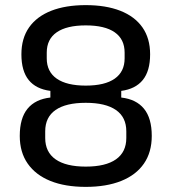

<svg xmlns="http://www.w3.org/2000/svg" viewBox="-20 -720 670 750"><path d="M315 10Q234.2 10 176.8 -13.2Q119.3 -36.4 88.3 -80.8Q57.2 -125.2 57.2 -189.2Q57.2 -258.4 87.6 -295.4Q118 -332.4 176.8 -339V-365Q120.6 -372.2 92.1 -407.4Q63.6 -442.6 63.6 -507.8Q63.6 -570.2 93.6 -613Q123.6 -655.7 180 -677.9Q236.4 -700 315 -700Q393.6 -700 450 -677.9Q506.4 -655.7 536.4 -613Q566.4 -570.2 566.4 -507.8Q566.4 -442.6 537.7 -407.4Q509 -372.2 453.6 -365V-339Q512 -332.4 542.4 -295.4Q572.8 -258.4 572.8 -189.2Q572.8 -125.2 542.1 -80.8Q511.4 -36.4 453.5 -13.2Q395.6 10 315 10ZM315.1 -69.2Q392.6 -69.2 433 -97.6Q473.4 -126 473.4 -181V-207Q473.4 -262.3 432.9 -290.3Q392.4 -318.4 314.9 -318.4Q237.4 -318.4 197 -290.3Q156.6 -262.3 156.6 -207V-181Q156.6 -126 197.1 -97.6Q237.6 -69.2 315.1 -69.2ZM315.1 -385.6Q389.6 -385.6 428.2 -412.8Q466.8 -440 466.8 -492V-514.4Q466.8 -566.8 428.2 -593.8Q389.6 -620.8 315 -620.8Q240.4 -620.8 201.5 -593.8Q162.6 -566.8 162.6 -514.4V-492Q162.6 -440 201.6 -412.8Q240.6 -385.6 315.1 -385.6Z"/></svg>

Font: Mozilla Headline ExtraLight
Style: Regular
Weight: 200
Designer: Studio DRAMA
Foundry: Studio DRAMA
Version: Version 1.000